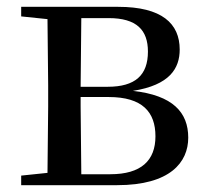

<svg xmlns="http://www.w3.org/2000/svg" viewBox="-20 -542 606 562"><path d="M118 0H323C478 0 531 -67 531 -139C531 -213 486 -263 369 -276C477 -293 506 -342 506 -397C506 -473 454 -522 326 -522H42V-494L119 -486L121 -292V-230L119 -36L42 -28V0ZM218 -489H298C380 -489 413 -454 413 -391C413 -322 376 -288 295 -288H216ZM216 -258H298C397 -258 435 -214 435 -143C435 -72 393 -32 303 -32H218L216 -230Z"/></svg>

Font: Noto Serif KR Medium
Style: Regular
Weight: 500
Designer: Ryoko NISHIZUKA 西塚涼子 (kana & ideographs); Frank Grießhammer (Latin, Greek & Cyrillic); Wenlong ZHANG 张文龙 (bopomofo); San
Foundry: Adobe
Version: Version 2.001;hotconv 1.1.0;makeotfexe 2.6.0